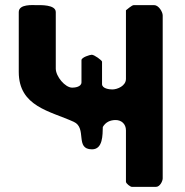

<svg xmlns="http://www.w3.org/2000/svg" viewBox="-20 -727 720 747"><path d="M470 -687V-420C470 -393 437 -379 417 -379C406 -379 377 -382 377 -400V-487C377 -492 347 -514 337 -514C330 -514 297 -504 297 -493V-407C297 -389 272 -386 261 -386C233 -386 197 -430 197 -460V-680C197 -710 135 -707 123 -707C108 -707 53 -712 53 -680V-447C53 -312 175 -295 267 -253C320 -229 270 -146 338 -146C381 -146 379 -203 380 -233C391 -252 409 -260 430 -260C452 -260 470 -245 470 -220V-20C470 -13 487 0 493 0H587C602 0 613 -22 613 -33V-667C613 -681 597 -707 580 -707H500C493 -707 473 -689 470 -687Z"/></svg>

Font: Asimov Print
Style: C
Weight: 500
Designer: Google
Version: Version 2.000980: 2014